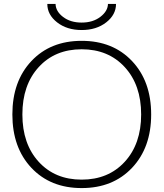

<svg xmlns="http://www.w3.org/2000/svg" viewBox="-20 -948 833 978"><path d="M221 -928H263Q264 -890 301.5 -861.5Q339 -833 396 -833Q453 -833 491 -862Q529 -891 530 -928H571Q571 -873 521 -834Q471 -795 396 -795Q321 -795 271 -834Q221 -873 221 -928ZM615.5 -606Q532 -697 396 -697Q260 -697 177 -606Q94 -515 94 -365Q94 -215 177 -124Q260 -33 396 -33Q532 -33 615.5 -124Q699 -215 699 -365Q699 -515 615.5 -606ZM652.5 -93Q555 10 396 10Q237 10 140 -93Q43 -196 43 -365Q43 -534 140 -637Q237 -740 396 -740Q555 -740 652.5 -637Q750 -534 750 -365Q750 -196 652.5 -93Z"/></svg>

Font: Mplus 1p Light
Style: Regular
Weight: 300
Version: Version 1.061